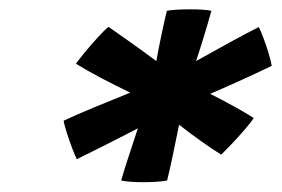

<svg xmlns="http://www.w3.org/2000/svg" viewBox="-20 -812 588 401"><path d="M140.5 -479.5Q137.5 -485 131.2 -501.2Q125 -517.5 119.5 -534.8Q114 -552 113 -560Q139.5 -572.5 177.2 -588Q215 -603.5 252 -618.5Q222 -633 191 -649.2Q160 -665.5 138.5 -679Q145.5 -688.5 158.2 -704Q171 -719.5 184.5 -734.2Q198 -749 206.5 -756Q224 -744 251.8 -724.2Q279.5 -704.5 306.5 -684.5Q317 -742 328.5 -789.5Q345 -792.5 376.5 -792.5Q407.5 -792.5 421.5 -789.5Q414.5 -764 406.2 -737Q398 -710 389.5 -684.5Q424.5 -704 460 -723.5Q495.5 -743 520.5 -755.5Q524 -749 530 -733.2Q536 -717.5 541 -700.8Q546 -684 547.5 -674.5Q523 -662.5 488.5 -646.8Q454 -631 419 -616Q444 -603.5 468 -590.2Q492 -577 510 -565.5Q504.5 -557 490.8 -541Q477 -525 462.8 -510.2Q448.5 -495.5 442 -489Q424 -500 400.5 -516.8Q377 -533.5 354 -551.5Q347.5 -519 340.8 -487Q334 -455 329 -435Q322 -433.5 308.8 -432.5Q295.5 -431.5 281 -431.5Q248 -431.5 233 -435Q239.5 -457.5 248.8 -485.8Q258 -514 268 -544Q235.5 -527 202 -510.2Q168.5 -493.5 140.5 -479.5Z"/></svg>

Font: Grandstander Medium
Style: Italic
Weight: 500
Italic angle: -15°
Designer: Tyler Finck
Foundry: Etcetera Type Co
Version: Version 1.200; ttfautohint (v1.8.3)